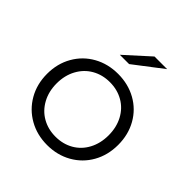

<svg xmlns="http://www.w3.org/2000/svg" viewBox="-197 -874 1021 1021"><g transform="rotate(45 313.5 -363.5)"><path d="M314 5Q238 5 177 -29.5Q116 -64 81 -125Q46 -186 46 -263Q46 -340 81 -401Q116 -462 177 -496Q238 -530 314 -530Q390 -530 451 -496Q512 -462 546.5 -401Q581 -340 581 -263Q581 -186 546.5 -125Q512 -64 451 -29.5Q390 5 314 5ZM314 -58Q370 -58 414.5 -83.5Q459 -109 484 -156Q509 -203 509 -263Q509 -323 484 -370Q459 -417 414.5 -442.5Q370 -468 314 -468Q258 -468 213.5 -442.5Q169 -417 143.5 -370Q118 -323 118 -263Q118 -203 143.5 -156Q169 -109 213.5 -83.5Q258 -58 314 -58ZM385 -732H480L318 -608H248Z"/></g></svg>

Font: APTA Sans Regular
Style: Regular
Weight: 400
Version: Version 7.200